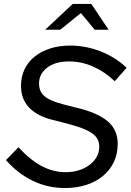

<svg xmlns="http://www.w3.org/2000/svg" viewBox="-20 -939 659 969"><path d="M10 -131Q26 -147 41.5 -163Q57 -179 73 -196Q133 -131 191 -100.5Q249 -70 312 -70Q347 -70 377.5 -79.5Q408 -89 431 -106Q454 -123 467.5 -146.5Q481 -170 481 -199Q481 -226 467 -245Q453 -264 424.5 -278.5Q396 -293 351.5 -306Q307 -319 246 -334L241 -335Q165 -355 125.5 -397.5Q86 -440 86 -506Q86 -552 104 -589.5Q122 -627 155 -653.5Q188 -680 233.5 -694.5Q279 -709 334 -709Q412 -709 487 -680Q562 -651 619 -597Q604 -580 589 -563Q574 -546 559 -529Q509 -577 450 -603Q391 -629 328 -629Q259 -629 218 -597.5Q177 -566 177 -518Q177 -487 191.5 -467.5Q206 -448 234 -435Q262 -422 302.5 -411.5Q343 -401 395 -388Q487 -362 530.5 -320.5Q574 -279 574 -213Q574 -161 554 -120Q534 -79 498.5 -50Q463 -21 414.5 -5.5Q366 10 308 10Q222 10 146.5 -26Q71 -62 10 -131ZM458 -789Q441 -810 423.5 -831Q406 -852 388 -873Q362 -852 336 -831Q310 -810 284 -789H208Q243 -821 277.5 -854Q312 -887 347 -919H441Q463 -887 484.5 -854Q506 -821 528 -789Z"/></svg>

Font: Rosa Sans
Style: Italic
Weight: 400
Italic angle: -12°
Designer: Pentagram / MCKL
Foundry: Pentagram / MCKL
Version: Version 1.005;September 16, 2019;FontCreator 11.5.0.2425 64-